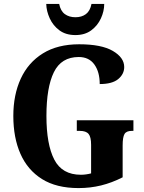

<svg xmlns="http://www.w3.org/2000/svg" viewBox="-20 -950 736 980"><path d="M381 10Q268 10 194.5 -36Q121 -82 84.5 -164.5Q48 -247 48 -358Q48 -466 86 -548.5Q124 -631 199 -677.5Q274 -724 384 -724Q498 -724 556 -690Q614 -656 614 -608Q614 -572 583.5 -546.5Q553 -521 489 -521Q489 -583 461.5 -621Q434 -659 382 -659Q293 -659 255 -581.5Q217 -504 217 -358Q217 -213 257 -135.5Q297 -58 393 -58Q418 -58 445 -65V-211Q445 -251 432 -266.5Q419 -282 387 -282H372V-336H661V-282H653Q625 -282 615.5 -266Q606 -250 606 -207V-45Q551 -17 496 -3.5Q441 10 381 10ZM365 -771Q316 -771 283.5 -795Q251 -819 234 -856Q217 -893 216 -930H282Q289 -894 311 -878Q333 -862 365 -862Q397 -862 418.5 -878Q440 -894 447 -930H512Q512 -893 495 -856Q478 -819 445.5 -795Q413 -771 365 -771Z"/></svg>

Font: Noto Serif Tamil Condensed ExtraBold
Style: Regular
Weight: 800
Width: 3
Designer: Indian Type Foundry, Tom Grace, and the Monotype Design Team
Foundry: Monotype Imaging Inc.
Version: Version 2.004; ttfautohint (v1.8.4.7-5d5b)